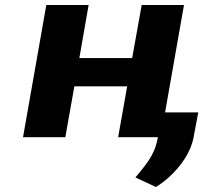

<svg xmlns="http://www.w3.org/2000/svg" viewBox="-20 -548 850 767"><path d="M622 0 715 -528H546L508 -316H297L334 -528H165L72 0H241L277 -203H488L452 0ZM521 161 603 199C622 187 640 174 657 158C700 118 742 64 754 -3L772 -99H628L610 4C598 74 558 115 521 161Z"/></svg>

Font: Asimov
Style: XWidIt
Weight: 500
Designer: Google
Version: Version 2.000980; 2014